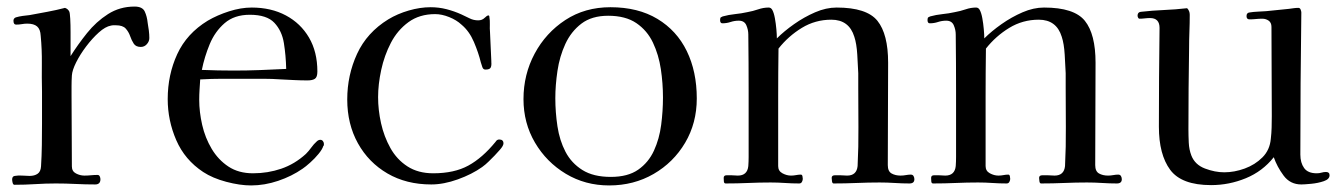

<svg xmlns="http://www.w3.org/2000/svg" viewBox="-20 -561 4081 585"><path d="M435 -445Q435 -435 427.5 -426.5Q420 -418 409 -418Q394 -418 387.5 -428Q381 -438 376.5 -451Q372 -464 363 -474Q354 -484 333 -484Q329 -484 325.5 -484Q322 -484 318 -483Q301 -480 281 -462Q261 -444 242.5 -419.5Q224 -395 212 -371Q200 -347 199 -331Q198 -315 198 -299.5Q198 -284 198 -269Q198 -215 198.5 -161Q199 -107 199 -54Q199 -39 211.5 -32.5Q224 -26 237 -26Q247 -26 257 -27Q267 -28 277 -28Q282 -28 284 -23.5Q286 -19 286 -15Q286 1 270 1Q240 1 210 -0.5Q180 -2 150 -2Q119 -2 87.5 0Q56 2 24 2Q20 2 18.5 -4Q17 -10 17 -14Q17 -24 25 -25Q36 -27 48 -26Q60 -25 70 -25Q85 -25 94.5 -31.5Q104 -38 105 -54Q107 -86 107.5 -119Q108 -152 108 -185V-282Q107 -325 107.5 -367.5Q108 -410 104 -452Q103 -472 93 -480.5Q83 -489 63 -489Q55 -489 46.5 -487.5Q38 -486 29 -486Q21 -486 21 -498Q21 -505 28 -508Q38 -511 49 -512.5Q60 -514 70 -515Q97 -520 124 -525Q151 -530 178 -537Q187 -534 191 -526Q193 -522 194 -504Q195 -486 195 -462.5Q195 -439 195 -418.5Q195 -398 195 -390Q217 -425 245 -460Q273 -495 309 -518Q345 -541 390 -541Q414 -541 421 -526Q428 -511 430 -491Q432 -480 433.5 -468Q435 -456 435 -445Z M852 -351Q851 -392 845 -429.5Q839 -467 816 -491.5Q793 -516 741 -516Q694 -516 664.5 -490.5Q635 -465 619 -426.5Q603 -388 595 -348Q620 -347 644 -346.5Q668 -346 692 -346Q732 -346 772 -347.5Q812 -349 852 -351ZM967 -122Q967 -117 965 -116Q962 -106 950.5 -92Q939 -78 925 -65.5Q911 -53 902 -47Q869 -24 827.5 -10Q786 4 745 4Q711 4 669.5 -7Q628 -18 599 -37Q543 -74 517 -134Q491 -194 491 -259Q491 -333 520 -396Q549 -459 613 -498Q642 -515 678 -526.5Q714 -538 747 -538Q806 -538 851 -514Q896 -490 921.5 -446.5Q947 -403 947 -343Q947 -326 939.5 -321Q932 -316 917 -316Q897 -316 877 -317Q857 -318 837 -319Q809 -321 781.5 -321Q754 -321 726 -321Q692 -321 658 -321Q624 -321 590 -319Q589 -303 588 -288Q587 -273 587 -257Q587 -220 596 -180.5Q605 -141 625 -107.5Q645 -74 676 -53.5Q707 -33 751 -33Q796 -33 837 -47Q878 -61 912 -92Q921 -101 928.5 -111.5Q936 -122 945 -130Q950 -135 956 -135Q961 -135 964 -131Q967 -127 967 -122Z M1514 -124Q1514 -117 1503 -104.5Q1492 -92 1487 -87Q1478 -78 1469 -69Q1460 -60 1449 -52Q1418 -30 1375 -14.5Q1332 1 1294 1Q1218 1 1160.5 -32.5Q1103 -66 1070.5 -124.5Q1038 -183 1038 -258Q1038 -332 1068 -397Q1098 -462 1163 -502Q1191 -519 1225.5 -529Q1260 -539 1292 -539Q1317 -539 1340.5 -533Q1364 -527 1386 -517Q1399 -511 1411 -505Q1423 -499 1437 -499Q1449 -499 1456.5 -506.5Q1464 -514 1468 -514Q1471 -514 1471 -510Q1473 -498 1472.5 -486Q1472 -474 1473 -463Q1474 -441 1475 -419Q1476 -397 1477 -375V-372Q1478 -361 1475 -355Q1472 -349 1459 -349Q1452 -349 1449.5 -357Q1447 -365 1445 -371Q1438 -400 1424 -433Q1410 -466 1386 -486Q1371 -500 1348.5 -509Q1326 -518 1306 -518Q1258 -518 1224.5 -493.5Q1191 -469 1171 -430.5Q1151 -392 1141.5 -348Q1132 -304 1132 -265Q1132 -226 1141 -185.5Q1150 -145 1169.5 -110Q1189 -75 1221.5 -54Q1254 -33 1300 -33Q1364 -33 1407 -56.5Q1450 -80 1490 -129Q1494 -136 1501 -136Q1514 -136 1514 -124Z M2000 -264Q2000 -307 1993.5 -350.5Q1987 -394 1969.5 -431Q1952 -468 1919 -490.5Q1886 -513 1833 -513Q1783 -513 1751.5 -489Q1720 -465 1702.5 -427Q1685 -389 1678.5 -345Q1672 -301 1672 -262Q1672 -219 1678.5 -176Q1685 -133 1703 -98.5Q1721 -64 1754.5 -43Q1788 -22 1841 -22Q1893 -22 1924.5 -44Q1956 -66 1972.5 -102Q1989 -138 1994.5 -180.5Q2000 -223 2000 -264ZM2103 -261Q2103 -186 2067.5 -126Q2032 -66 1971.5 -31Q1911 4 1836 4Q1763 4 1704 -31.5Q1645 -67 1610 -126.5Q1575 -186 1575 -259Q1575 -334 1609 -397.5Q1643 -461 1702.5 -500Q1762 -539 1840 -539Q1924 -539 1983 -503.5Q2042 -468 2072.5 -405.5Q2103 -343 2103 -261Z M2766 -15Q2766 -2 2751 -2Q2729 -2 2706 -3.5Q2683 -5 2660 -5Q2626 -5 2590.5 -3.5Q2555 -2 2520 -2Q2516 -2 2515 -8.5Q2514 -15 2514 -19Q2514 -27 2524 -27Q2534 -27 2540 -27Q2545 -27 2550.5 -26.5Q2556 -26 2561 -26Q2590 -26 2593 -55Q2596 -114 2595.5 -174Q2595 -234 2595 -293Q2595 -304 2595 -315.5Q2595 -327 2595 -338Q2594 -361 2592 -394.5Q2590 -428 2583 -449Q2567 -501 2513 -501Q2464 -501 2423 -476Q2382 -451 2352 -413Q2351 -340 2351 -268Q2351 -196 2351 -124V-55Q2351 -40 2364 -33Q2377 -26 2390 -26Q2398 -26 2405.5 -27.5Q2413 -29 2420 -29Q2424 -29 2425 -24Q2426 -19 2426 -16Q2426 -12 2423.5 -7Q2421 -2 2415 -2Q2393 -2 2371.5 -3.5Q2350 -5 2328 -5Q2294 -5 2260 -3.5Q2226 -2 2191 -2Q2186 -2 2185.5 -8.5Q2185 -15 2185 -19Q2185 -27 2194 -27Q2203 -27 2208 -27Q2213 -27 2218 -26.5Q2223 -26 2228 -26Q2257 -26 2260 -55Q2261 -69 2261 -83Q2261 -97 2261 -111Q2261 -197 2261 -283.5Q2261 -370 2260 -456Q2260 -470 2254 -484Q2248 -498 2231 -498Q2218 -498 2206 -494Q2194 -490 2181 -490Q2174 -490 2174 -500Q2174 -502 2174.5 -504.5Q2175 -507 2176 -508Q2177 -509 2179 -509.5Q2181 -510 2182 -511Q2200 -516 2219.5 -518Q2239 -520 2257 -524Q2274 -527 2290 -532.5Q2306 -538 2322 -538Q2329 -538 2333 -531Q2338 -522 2341 -505.5Q2344 -489 2345.5 -472Q2347 -455 2347 -444Q2369 -466 2399.5 -487.5Q2430 -509 2463.5 -523.5Q2497 -538 2529 -538Q2621 -538 2653.5 -497.5Q2686 -457 2686 -370Q2686 -292 2685.5 -214Q2685 -136 2685 -58Q2685 -39 2696.5 -32.5Q2708 -26 2724 -26Q2732 -26 2740 -27.5Q2748 -29 2755 -29Q2761 -29 2763.5 -24.5Q2766 -20 2766 -15Z M3398 -15Q3398 -2 3383 -2Q3361 -2 3338 -3.5Q3315 -5 3292 -5Q3258 -5 3222.5 -3.5Q3187 -2 3152 -2Q3148 -2 3147 -8.5Q3146 -15 3146 -19Q3146 -27 3156 -27Q3166 -27 3172 -27Q3177 -27 3182.5 -26.5Q3188 -26 3193 -26Q3222 -26 3225 -55Q3228 -114 3227.5 -174Q3227 -234 3227 -293Q3227 -304 3227 -315.5Q3227 -327 3227 -338Q3226 -361 3224 -394.5Q3222 -428 3215 -449Q3199 -501 3145 -501Q3096 -501 3055 -476Q3014 -451 2984 -413Q2983 -340 2983 -268Q2983 -196 2983 -124V-55Q2983 -40 2996 -33Q3009 -26 3022 -26Q3030 -26 3037.5 -27.5Q3045 -29 3052 -29Q3056 -29 3057 -24Q3058 -19 3058 -16Q3058 -12 3055.5 -7Q3053 -2 3047 -2Q3025 -2 3003.5 -3.5Q2982 -5 2960 -5Q2926 -5 2892 -3.5Q2858 -2 2823 -2Q2818 -2 2817.5 -8.5Q2817 -15 2817 -19Q2817 -27 2826 -27Q2835 -27 2840 -27Q2845 -27 2850 -26.5Q2855 -26 2860 -26Q2889 -26 2892 -55Q2893 -69 2893 -83Q2893 -97 2893 -111Q2893 -197 2893 -283.5Q2893 -370 2892 -456Q2892 -470 2886 -484Q2880 -498 2863 -498Q2850 -498 2838 -494Q2826 -490 2813 -490Q2806 -490 2806 -500Q2806 -502 2806.5 -504.5Q2807 -507 2808 -508Q2809 -509 2811 -509.5Q2813 -510 2814 -511Q2832 -516 2851.5 -518Q2871 -520 2889 -524Q2906 -527 2922 -532.5Q2938 -538 2954 -538Q2961 -538 2965 -531Q2970 -522 2973 -505.5Q2976 -489 2977.5 -472Q2979 -455 2979 -444Q3001 -466 3031.5 -487.5Q3062 -509 3095.5 -523.5Q3129 -538 3161 -538Q3253 -538 3285.5 -497.5Q3318 -457 3318 -370Q3318 -292 3317.5 -214Q3317 -136 3317 -58Q3317 -39 3328.5 -32.5Q3340 -26 3356 -26Q3364 -26 3372 -27.5Q3380 -29 3387 -29Q3393 -29 3395.5 -24.5Q3398 -20 3398 -15Z M4031 -27Q4031 -15 4013.5 -9Q3996 -3 3975 -1Q3954 1 3945 1Q3911 1 3891 -26Q3871 -53 3861 -82Q3827 -39 3776 -18Q3725 3 3670 3Q3580 3 3545.5 -43.5Q3511 -90 3511 -175Q3511 -250 3511.5 -325.5Q3512 -401 3513 -476Q3513 -506 3484 -506Q3476 -506 3468 -505Q3460 -504 3452 -504Q3449 -504 3447.5 -507.5Q3446 -511 3446 -513Q3446 -524 3456 -525Q3491 -529 3526.5 -530.5Q3562 -532 3597 -536Q3605 -528 3605 -516Q3605 -491 3604 -465Q3603 -439 3603 -413Q3602 -352 3601.5 -290.5Q3601 -229 3601 -167Q3601 -148 3602 -126.5Q3603 -105 3610 -87Q3621 -59 3651.5 -47.5Q3682 -36 3710 -36Q3741 -36 3772.5 -47.5Q3804 -59 3826.5 -81.5Q3849 -104 3852 -138Q3854 -155 3854.5 -172.5Q3855 -190 3855 -207L3854 -479Q3854 -492 3845.5 -498Q3837 -504 3826 -504Q3816 -504 3806.5 -503Q3797 -502 3787 -502Q3778 -502 3778 -512Q3778 -522 3787 -523Q3799 -525 3812 -525.5Q3825 -526 3838 -527L3907 -534Q3914 -535 3921.5 -536Q3929 -537 3936 -537Q3941 -537 3943 -531.5Q3945 -526 3945 -523Q3942 -306 3942 -90Q3942 -65 3953.5 -49Q3965 -33 3992 -33Q4000 -33 4006.5 -35Q4013 -37 4020 -37Q4031 -37 4031 -27Z"/></svg>

Font: Kaisei Opti
Style: Regular
Weight: 400
Designer: Font-Kai, 金井和夫
Foundry: KAZUO KANAI
Version: Version 5.003